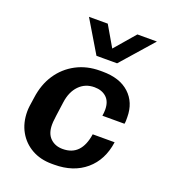

<svg xmlns="http://www.w3.org/2000/svg" viewBox="-139 -865 878 980"><g transform="rotate(20 300.0 -375.0)"><path d="M254 10Q192 10 145 -16.5Q98 -43 71.5 -90Q45 -137 45 -199Q45 -212 47 -228Q49 -244 54 -276Q64 -351 100.5 -405.5Q137 -460 194.5 -490.5Q252 -521 324 -521H337Q431 -521 483 -473Q535 -425 535 -345Q535 -336 535 -327Q535 -318 533 -309H413Q416 -327 416 -342Q416 -387 391 -409.5Q366 -432 326 -432Q276 -432 243 -398Q210 -364 202 -305Q195 -254 191.5 -228.5Q188 -203 187.5 -193.5Q187 -184 187 -178Q187 -130 213 -105Q239 -80 280 -80Q331 -80 360.5 -111Q390 -142 399 -203H518Q504 -103 437.5 -46.5Q371 10 267 10ZM545 -760 392 -586H280L176 -760H278L370 -602H303L439 -760Z"/></g></svg>

Font: Chivo Mono Medium SemiBold
Style: Italic
Weight: 600
Italic angle: -8.05°
Monospace: yes
Version: Version 1.008